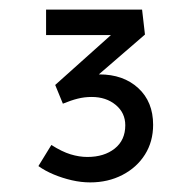

<svg xmlns="http://www.w3.org/2000/svg" viewBox="-20 -792 382 400"><path d="M60 -446 87 -490Q109 -476 127 -470.5Q145 -465 162 -465Q197 -465 219 -482.5Q241 -500 241 -531Q241 -557 221 -573.5Q201 -590 171 -590Q156 -590 142 -586.5Q128 -583 111 -576L95 -615L219 -726L228 -719H76V-772H276L282 -720L172 -625L150 -624Q160 -631 170 -634Q180 -637 187 -637Q237 -637 268 -608.5Q299 -580 299 -532Q299 -497 282 -470Q265 -443 235 -427.5Q205 -412 168 -412Q149 -412 129.5 -416.5Q110 -421 92 -428.5Q74 -436 60 -446Z"/></svg>

Font: Our Lexend Light
Style: Regular
Weight: 300
Designer: Bonnie Shaver-Troup, Thomas Jockin
Foundry: Lexend
Version: Version 1.007